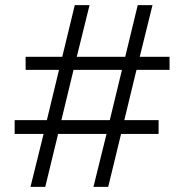

<svg xmlns="http://www.w3.org/2000/svg" viewBox="-20 -730 720 750"><path d="M642.3 -457H513.1L465.6 -260.8H599.5V-206.9H452.9L402.7 0H345L396.2 -206.9H207L156.8 0H99.1L150.3 -206.9H37.3V-260.8H163.1L210.5 -457H80.1V-508.1H223.2L272.1 -710H329.8L279.9 -508.1H469.1L518 -710H575.7L525.8 -508.1H642.3ZM408.9 -260.8 456.4 -457H267.2L219.8 -260.8Z"/></svg>

Font: Raleway Thin
Style: Regular
Weight: 100
Designer: Matt McInerney, Pablo Impallari, Rodrigo Fuenzalida
Foundry: Matt McInerney, Pablo Impallari, Rodrigo Fuenzalida
Version: Version 4.026